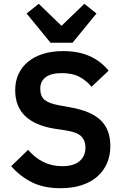

<svg xmlns="http://www.w3.org/2000/svg" viewBox="-20 -979 651 1011"><path d="M299 12Q209 12 146.5 -20Q84 -52 39 -104L128 -190Q164 -148 208.5 -126Q253 -104 307 -104Q368 -104 399 -130.5Q430 -157 430 -202Q430 -237 410 -259Q390 -281 335 -291L269 -301Q60 -334 60 -504Q60 -551 77.5 -589Q95 -627 128 -654Q161 -681 207.5 -695.5Q254 -710 313 -710Q392 -710 451 -684Q510 -658 552 -607L462 -522Q436 -554 399 -574Q362 -594 306 -594Q249 -594 220.5 -572.5Q192 -551 192 -512Q192 -472 215 -453Q238 -434 289 -425L354 -413Q460 -394 510.5 -345.5Q561 -297 561 -210Q561 -160 543.5 -119.5Q526 -79 492.5 -49.5Q459 -20 410.5 -4Q362 12 299 12ZM246 -754 120 -908 184 -959 304 -843 424 -959 488 -908 362 -754Z"/></svg>

Font: IBM Plex Sans Thai SemiBold
Style: Regular
Weight: 600
Designer: Mike Abbink, Paul van der Laan, Pieter van Rosmalen, Ben Mitchell, Mark Frömberg
Foundry: Bold Monday
Version: Version 1.1